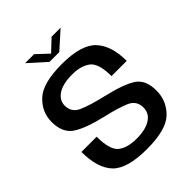

<svg xmlns="http://www.w3.org/2000/svg" viewBox="-232 -960 1092 1092"><g transform="rotate(-45 314.5 -414.0)"><path d="M264.5 -738.5H343L446.5 -831.5H374L304 -765.5L233.5 -831.5H161ZM306.5 4.5Q461.5 4.5 520.5 -53Q579.5 -110.5 579.5 -194Q579.5 -279.5 526.5 -314.8Q473.5 -350 342 -380.5Q252 -401.5 200.8 -424Q149.5 -446.5 149.5 -501.5Q149.5 -544.5 190 -570.8Q230.5 -597 303.5 -597Q374.5 -597 415.5 -566.2Q456.5 -535.5 456.5 -432H579Q579 -555 519.8 -617.8Q460.5 -680.5 304.5 -680.5Q151.5 -680.5 91.2 -624Q31 -567.5 31 -488Q31 -403 84.5 -365.2Q138 -327.5 266 -297.5Q357.5 -276.5 408.2 -254.5Q459 -232.5 459 -177Q459 -131 418.8 -105Q378.5 -79 305.5 -79Q232.5 -79 192.8 -110.2Q153 -141.5 153 -248H30.5Q30.5 -118 89 -56.8Q147.5 4.5 306.5 4.5Z"/></g></svg>

Font: Anybody UltraCondensed Thin Medium
Style: Regular
Weight: 500
Version: Version 1.111